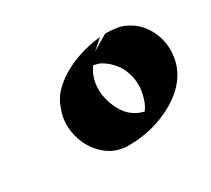

<svg xmlns="http://www.w3.org/2000/svg" viewBox="-78 -809 642 585"><g transform="rotate(-30 243.0 -516.0)"><path d="M283.7 -649.4 337.9 -681.6Q356.9 -681.2 375.7 -678.7Q394.5 -676.3 411.6 -667Q439.9 -652.3 457.5 -627.4Q475.1 -602.5 481.7 -573.7Q488.3 -544.9 483.6 -514.4Q479 -483.9 462.9 -458Q446.8 -432.1 421.6 -412.4Q396.5 -392.6 366.7 -379.2Q336.9 -365.7 304.9 -358.4Q272.9 -351.1 243.7 -350.6Q235.4 -350.1 226.8 -350.1Q218.3 -350.1 210 -351.6Q179.7 -356.4 156.7 -374.3Q133.8 -392.1 119.1 -417Q104.5 -441.9 99.4 -471.4Q94.2 -501 100.1 -529.3Q102.1 -537.1 104.7 -544.4Q107.4 -551.8 109.9 -559.1Q120.6 -587.4 144.5 -609.1Q168.5 -630.9 198 -645.8Q227.5 -660.6 259.5 -669.2Q291.5 -677.7 319.3 -680.2ZM257.8 -616.2Q254.9 -611.3 252 -606.9Q249 -602.5 246.6 -597.7Q238.8 -580.6 236.3 -562.3Q233.9 -543.9 236.3 -525.6Q238.8 -507.3 245.4 -489.7Q252 -472.2 262.2 -457Q272.9 -440.9 288.8 -430.4Q304.7 -419.9 323.2 -415.5Q333 -427.7 338.4 -443.6Q343.8 -459.5 346.2 -473.6Q351.6 -508.8 339.8 -541.7Q328.1 -574.7 299.3 -597.2Q293.9 -601.6 286.6 -606.2Q279.3 -610.8 272 -612.8ZM355.5 -417.5Q356.4 -418 356 -417.7Q355.5 -417.5 354 -417Q355 -417 355.5 -417.5Z"/></g></svg>

Font: Autopia Bold Italic
Style: Bold Italic
Weight: 700
Italic angle: -104°
Designer: Antoine Gelgon
Foundry: Antoine Gelgon
Version: V.1.0